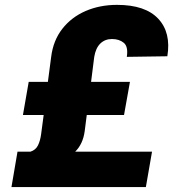

<svg xmlns="http://www.w3.org/2000/svg" viewBox="-20 -757 726 777"><path d="M570.3 0H26.4L50.8 -143.1H103Q124.5 -149.9 133.8 -168.9Q143.1 -188 146.5 -214.8L156.7 -291.5H72.8L96.2 -425.8H173.8L187 -526.4Q195.3 -593.3 232.2 -640.4Q269 -687.5 326.4 -712.4Q383.8 -737.3 453.6 -737.3Q567.9 -737.3 620.4 -681.2Q672.9 -625 657.2 -529.3L493.2 -526.9Q499.5 -568.4 481 -583.7Q462.4 -599.1 433.1 -599.1Q404.8 -599.1 386 -580.8Q367.2 -562.5 361.3 -526.4L348.6 -425.8H505.9L481.9 -291.5H331.1L322.8 -226.6Q315.9 -174.3 284.2 -143.1H595.2Z"/></svg>

Font: Inter Extra Bold
Style: Italic
Weight: 800
Italic angle: -9.39999°
Designer: Rasmus Andersson
Foundry: rsms
Version: Version 4.000;git-3c8e0fc